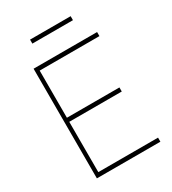

<svg xmlns="http://www.w3.org/2000/svg" viewBox="-206 -970 965 1078"><g transform="rotate(-30 277.0 -431.0)"><path d="M426.3 -862.3V-836.4H163.1V-862.3ZM510.3 -684.6H123V-378.9H463.4V-352.5H123V-26.4H510.3V0H98.6V-710.9H510.3Z"/></g></svg>

Font: Robert Sans Thin
Style: Regular
Weight: 100
Designer: Christian Robertson (extended by Adam Twardoch)
Foundry: Google
Version: Version 12.135;April 2, 2019;FontCreator 11.5.0.2425 64-bit;